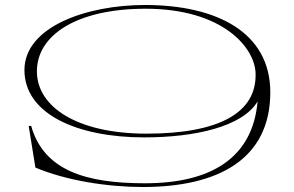

<svg xmlns="http://www.w3.org/2000/svg" viewBox="-20 -735 1178 770"><path d="M78 -454C78 -278 289 -184 558 -184C763 -184 952 -227 1013 -328C993 -101 826 0 561 0C326 0 156 -50 105 -230H95L122 -63C245 -11 411 15 553 15C853 15 1064 -95 1064 -365C1064 -605 850 -715 561 -715C328 -715 78 -628 78 -454ZM1005 -441C1010 -284 861 -199 567 -199C292 -199 128 -305 128 -449C128 -595 289 -700 564 -700C872 -700 1002 -545 1005 -441Z"/></svg>

Font: Sprat Extended Thin
Style: Regular
Weight: 100
Width: 9
Designer: Ethan Nakache
Foundry: Collletttivo
Version: Version 2.000;Glyphs 3.2 (3217)